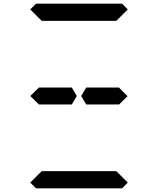

<svg xmlns="http://www.w3.org/2000/svg" viewBox="-20 -1020 856 1040"><path d="M144 -969 175 -1000H641L672 -969L610 -907H590H454H362H226H206ZM672 -31 641 0H175L144 -31L206 -93H226H362H454H590H610ZM144 -500 192 -547V-546H328H369L396 -500L369 -454H212H209H192V-453ZM624 -546 671 -499 624 -453V-454H606H604H475H454H447L420 -500L447 -546H454H475H488Z"/></svg>

Font: DSEG14 Classic
Style: Regular
Weight: 400
Designer: Keshikan(Twitter:@keshinomi_88pro)
Version: Version 0.46